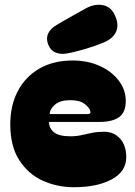

<svg xmlns="http://www.w3.org/2000/svg" viewBox="-20 -780 566 803"><path d="M23 -260Q23 -339 54.5 -399Q86 -459 144.5 -493Q203 -527 284 -527Q347 -527 397.5 -504Q448 -481 477 -442.5Q506 -404 506 -358Q506 -310 478 -290Q450 -270 395 -270H185Q185 -244 205.5 -227Q226 -210 275 -210Q300 -210 321.5 -215Q343 -220 365.5 -224.5Q388 -229 416 -229Q456 -229 482 -200.5Q508 -172 508 -122Q508 -63 447.5 -30Q387 3 289 3Q220 3 159.5 -24Q99 -51 61 -109.5Q23 -168 23 -260ZM347 -303Q362 -303 357 -317Q353 -331 333 -346Q313 -361 275 -361Q231 -361 209.5 -342Q188 -323 188 -303ZM216 -675Q244 -692 272 -707.5Q300 -723 337 -744Q375 -765 410 -758.5Q445 -752 461 -715Q478 -678 466 -648.5Q454 -619 413 -602Q377 -587 332.5 -574Q288 -561 257 -556Q233 -552 212 -560.5Q191 -569 181 -595Q172 -621 182 -641Q192 -661 216 -675Z"/></svg>

Font: Bagel Fat One
Style: Regular
Weight: 400
Designer: Kyung-won Kim
Foundry: JAMO
Version: Version 1.000; ttfautohint (v1.8.4.7-5d5b);gftools[0.9.28]